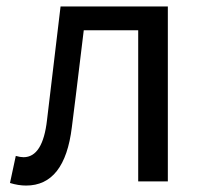

<svg xmlns="http://www.w3.org/2000/svg" viewBox="-20 -563 632 596"><path d="M11 5 29 -79Q43 -75 53 -75Q113 -75 126 -191L168 -543H501V0H409V-469H240Q209 -212 203 -168Q181 13 61 13Q37 13 11 5Z"/></svg>

Font: Source Han Sans K Regular
Style: Regular
Weight: 400
Designer: Ryoko NISHIZUKA  (kana & ideographs); Paul D. Hunt (Latin, Greek & Cyrillic); Wenlong ZHANG  (bopomofo); Sandoll Communi
Foundry: Adobe Systems Incorporated
Version: Version 1.00 July 18, 2014, initial release